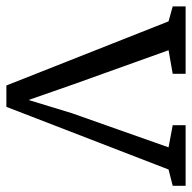

<svg xmlns="http://www.w3.org/2000/svg" viewBox="-21 -574 602 602"><g transform="rotate(90 280.0 -273.0)"><path d="M247 8 46 -500.5 -1 -513.5V-554H210.5V-513.5L136.5 -500.5L243.5 -202L292.5 -61.5L334 -197.5L441 -500.5L371.5 -513.5V-554H561.5V-513.5L510.5 -500.5L314 8Z"/></g></svg>

Font: Merriweather 20pt Light
Style: Regular
Weight: 300
Version: Version 2.100